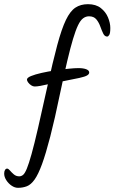

<svg xmlns="http://www.w3.org/2000/svg" viewBox="-50 -800 548 919"><path d="M478 -666Q478 -641 473 -633Q468 -625 463 -625Q451 -625 444 -639.5Q437 -654 430 -673.5Q423 -693 411 -707.5Q399 -722 376 -722Q361 -722 348 -712.5Q335 -703 323.5 -679Q312 -655 299.5 -613.5Q287 -572 272 -508.5Q257 -445 238 -355Q212 -229 190.5 -146Q169 -63 151 -14Q133 35 115.5 59.5Q98 84 78.5 91.5Q59 99 36 99Q21 99 6 89Q-9 79 -19.5 63Q-30 47 -30 31Q-30 20 -26 13.5Q-22 7 -16 7Q-10 7 -2.5 16Q5 25 16 34.5Q27 44 42 44Q52 44 60.5 37Q69 30 78.5 7Q88 -16 101 -62.5Q114 -109 132 -187Q150 -265 176 -383Q203 -506 224 -584Q245 -662 265.5 -704.5Q286 -747 311 -763.5Q336 -780 371 -780Q409 -780 432.5 -761.5Q456 -743 467 -716.5Q478 -690 478 -666ZM251 -411Q212 -404 186 -398Q160 -392 143.5 -389Q127 -386 116 -386Q108 -386 99.5 -391.5Q91 -397 85 -405Q79 -413 79 -419Q79 -428 98.5 -436Q118 -444 149 -451Q180 -458 214 -463Q248 -468 278 -471Q308 -474 325 -474Q349 -474 363 -468.5Q377 -463 377 -453Q377 -445 367 -439Q357 -433 330 -427Q303 -421 251 -411Z"/></svg>

Font: Kalam Variable Light
Style: Regular
Weight: 300
Designer: Lipi Raval, Jonny Pinhorn
Foundry: Indian Type Foundry
Version: Version 3.000